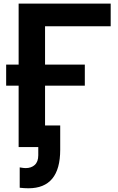

<svg xmlns="http://www.w3.org/2000/svg" viewBox="-20 -805 647 1051"><path d="M13.7 -335.9V-451.2H82V-785.2H585.9V-661.1H226.6V-451.2H444.3V-335.9H226.6V-118.2H309.6V14.6Q309.6 225.6 135.7 225.6Q113.3 225.6 87.9 222.7V111.3Q109.4 115.2 120.1 115.2Q151.4 115.2 170.4 97.7Q189.5 80.1 189.5 44.9V0H82V-335.9Z"/></svg>

Font: Gothic A1 ExtraBold
Style: Regular
Weight: 800
Designer: HanYang I&C Co.,Ltd.
Foundry: HanYang I&C Co.,Ltd.
Version: Version 2.50